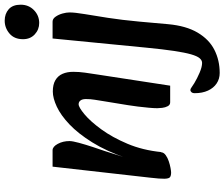

<svg xmlns="http://www.w3.org/2000/svg" viewBox="-89 -646 956 818"><g transform="rotate(-90 389.0 -237.0)"><path d="M362 10Q351 10 345.5 -0.5Q340 -11 338.5 -24Q337 -37 337 -45Q337 -59 339 -81Q341 -103 344 -127.5Q347 -152 350 -170L367 -274Q370 -294 373 -311.5Q376 -329 376 -349Q376 -364 370 -372Q364 -380 354 -380Q341 -380 311 -355Q281 -330 247 -283.5Q213 -237 185.5 -172Q158 -107 150 -27L124 -175Q154 -262 191.5 -322Q229 -382 268 -419Q307 -456 343.5 -473Q380 -490 408 -490Q438 -490 456.5 -479Q475 -468 483.5 -448.5Q492 -429 492 -403Q492 -378 488.5 -353.5Q485 -329 481 -303L433 10ZM63 14Q50 14 43.5 9.5Q37 5 36.5 -14Q36 -33 41 -75L88 -491H158Q173 -491 185 -469Q197 -447 197 -419Q197 -406 189.5 -378.5Q182 -351 172 -320.5Q162 -290 154 -267L128 -185L165 -191L149 -27Q148 -17 137 -9Q126 -1 111 4Q96 9 82.5 11.5Q69 14 63 14ZM487 221Q462 221 442.5 208Q423 195 412 171Q401 147 401 115Q401 105 405.5 100.5Q410 96 414 96Q419 96 425 100.5Q431 105 444 113Q464 125 488.5 135.5Q513 146 530 146Q541 146 550 135.5Q559 125 566.5 99Q574 73 581 26.5Q588 -20 595 -92L634 -491H706Q718 -491 727 -478Q736 -465 740.5 -448.5Q745 -432 745 -419Q745 -396 738 -354.5Q731 -313 722 -255Q713 -197 706 -122L695 1Q688 78 659 127Q630 176 585.5 198.5Q541 221 487 221ZM700 -548Q672 -548 651.5 -567Q631 -586 631 -617Q631 -654 655 -674.5Q679 -695 710 -695Q739 -695 758.5 -678Q778 -661 778 -627Q778 -593 755 -570.5Q732 -548 700 -548Z"/></g></svg>

Font: Alkatra
Style: Regular
Weight: 400
Designer: Suman Bhandary
Version: Version 1.100;gftools[0.9.22]